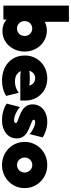

<svg xmlns="http://www.w3.org/2000/svg" viewBox="596 -1304 721 1954"><g transform="rotate(90 957.0 -326.5)"><path d="M295.1 9.7Q259.7 9.7 230.2 -1Q200.7 -11.8 178.5 -31.9V0H36.8V-666.7H201.4V-420.8Q220.8 -431.2 243.7 -436.8Q266.7 -442.4 291 -442.4Q335.4 -442.4 374.3 -425Q413.2 -407.6 442.4 -376.7Q471.5 -345.8 487.8 -304.5Q504.2 -263.2 504.2 -216Q504.2 -168.8 488.2 -127.8Q472.2 -86.8 443.8 -55.6Q415.3 -24.3 377.1 -7.3Q338.9 9.7 295.1 9.7ZM269.4 -138.2Q291.7 -138.2 308.7 -148.6Q325.7 -159 335.8 -176.7Q345.8 -194.4 345.8 -216Q345.8 -238.2 335.8 -255.6Q325.7 -272.9 308.7 -283.3Q291.7 -293.8 269.4 -293.8Q248.6 -293.8 230.9 -283.3Q213.2 -272.9 203.5 -255.9Q193.8 -238.9 193.8 -216Q193.8 -194.4 203.5 -176.7Q213.2 -159 230.9 -148.6Q248.6 -138.2 269.4 -138.2Z M800 13.9Q743.1 13.9 696.2 -2.8Q649.3 -19.4 615.3 -50.3Q581.2 -81.2 562.8 -124Q544.4 -166.7 544.4 -218.1Q544.4 -267.4 562.2 -309Q579.9 -350.7 611.5 -381.2Q643.1 -411.8 685.4 -429.2Q727.8 -446.5 777.8 -446.5Q843.1 -446.5 893.8 -417.4Q944.4 -388.2 973.6 -337.5Q1002.8 -286.8 1002.8 -222.2V-172.2H761.8Q748.6 -172.2 733.7 -173.3Q718.8 -174.3 702.8 -177.1Q711.8 -157.6 726.4 -144.4Q741 -131.2 761.8 -124.3Q782.6 -117.4 809 -117.4Q843.1 -117.4 872.9 -128.1Q902.8 -138.9 923.6 -157.6L955.6 -28.5Q925 -8.3 885.1 2.8Q845.1 13.9 800 13.9ZM699.3 -263.9Q714.6 -266 729.9 -267.4Q745.1 -268.8 757.6 -268.8H791Q804.2 -268.8 820.8 -267.4Q837.5 -266 850.7 -263.9Q845.1 -283.3 834 -296.5Q822.9 -309.7 808 -316.7Q793.1 -323.6 775 -323.6Q756.9 -323.6 742 -316.7Q727.1 -309.7 716.3 -296.5Q705.6 -283.3 699.3 -263.9Z M1201.4 13.9Q1154.9 13.9 1110.4 1.4Q1066 -11.1 1034 -34L1068.8 -168.8Q1095.8 -143.8 1133.3 -126.4Q1170.8 -109 1203.5 -109Q1218.1 -109 1225 -113.5Q1231.9 -118.1 1231.9 -125Q1231.9 -131.9 1226.4 -136.1Q1220.8 -140.3 1212.5 -143.8L1157.6 -164.6Q1121.5 -178.5 1095.5 -196.5Q1069.4 -214.6 1055.6 -239.6Q1041.7 -264.6 1041.7 -298.6Q1041.7 -341 1063.9 -374.7Q1086.1 -408.3 1126.4 -427.4Q1166.7 -446.5 1220.8 -446.5Q1264.6 -446.5 1306.2 -433.3Q1347.9 -420.1 1377.8 -399.3L1343.8 -265.3Q1329.2 -281.2 1306.9 -294.4Q1284.7 -307.6 1262.2 -315.6Q1239.6 -323.6 1222.2 -323.6Q1210.4 -323.6 1204.2 -319.4Q1197.9 -315.3 1197.9 -308.3Q1197.9 -303.5 1202.1 -299Q1206.2 -294.4 1215.3 -290.3L1268.1 -269.4Q1306.9 -254.9 1333.7 -236.8Q1360.4 -218.8 1374.3 -194.1Q1388.2 -169.4 1388.2 -134.7Q1388.2 -90.3 1364.6 -56.9Q1341 -23.6 1299.3 -4.9Q1257.6 13.9 1201.4 13.9Z M1659 13.9Q1609 13.9 1566.3 -3.8Q1523.6 -21.5 1491.7 -52.8Q1459.7 -84 1441.7 -125.7Q1423.6 -167.4 1423.6 -216Q1423.6 -264.6 1441.7 -306.6Q1459.7 -348.6 1491.7 -379.9Q1523.6 -411.1 1566.3 -428.8Q1609 -446.5 1659 -446.5Q1708.3 -446.5 1751 -428.8Q1793.8 -411.1 1825.7 -379.9Q1857.6 -348.6 1875.7 -306.6Q1893.8 -264.6 1893.8 -216Q1893.8 -167.4 1875.7 -125.7Q1857.6 -84 1825.7 -52.8Q1793.8 -21.5 1751 -3.8Q1708.3 13.9 1659 13.9ZM1659 -138.2Q1679.9 -138.2 1697.2 -148.6Q1714.6 -159 1725 -176.7Q1735.4 -194.4 1735.4 -216.7Q1735.4 -238.2 1725 -255.9Q1714.6 -273.6 1697.2 -284Q1679.9 -294.4 1658.3 -294.4Q1637.5 -294.4 1620.1 -284Q1602.8 -273.6 1592.7 -255.9Q1582.6 -238.2 1582.6 -216.7Q1582.6 -194.4 1592.7 -176.7Q1602.8 -159 1620.1 -148.6Q1637.5 -138.2 1659 -138.2Z"/></g></svg>

Font: Afacad Flux Black
Style: Regular
Weight: 900
Designer: Kristian Moeller
Foundry: Dicotype
Version: Version 1.100